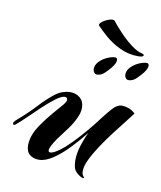

<svg xmlns="http://www.w3.org/2000/svg" viewBox="-79 -653 634 754"><g transform="rotate(10 237.5 -276.5)"><path d="M299 39Q286 34 273.5 21Q261 8 261 -24Q261 -51 270 -80.5Q279 -110 293 -139Q267 -106 236.5 -74Q206 -42 175.5 -21.5Q145 -1 119 -1Q97 -1 82.5 -13Q68 -25 68 -50Q68 -68 75 -89Q82 -110 100 -136Q118 -162 139.5 -187.5Q161 -213 177 -231Q188 -244 188 -252Q188 -262 177 -262Q165 -262 143 -246Q120 -229 94 -204.5Q68 -180 45 -157.5Q22 -135 6 -122Q3 -119 0 -119Q-5 -119 -5 -125Q-5 -130 4 -138Q48 -176 77 -207.5Q106 -239 134 -261Q149 -273 165 -278.5Q181 -284 195 -284Q219 -284 235 -270Q251 -256 251 -231Q251 -212 241 -191Q230 -166 211.5 -141.5Q193 -117 176 -94Q163 -75 157 -63Q151 -51 151 -45Q151 -37 159 -37Q167 -37 182 -46Q197 -55 213 -69Q224 -79 232.5 -87.5Q241 -96 245 -100Q268 -124 291 -151.5Q314 -179 331 -202Q344 -219 351.5 -228Q359 -237 368 -247Q385 -266 404 -267Q415 -267 429.5 -262.5Q444 -258 458 -245Q448 -231 428.5 -206.5Q409 -182 386.5 -152.5Q364 -123 343.5 -92Q323 -61 310 -34Q297 -7 297 13Q297 27 305 35Q309 39 305 39.5Q301 40 299 39ZM412 -370Q405 -370 400.5 -376Q396 -382 396 -390Q396 -406 409 -419.5Q422 -433 440 -441Q458 -449 471 -449Q480 -449 480 -439Q480 -427 466 -409Q459 -400 444 -385Q429 -370 412 -370ZM286 -370Q279 -370 274.5 -376Q270 -382 270 -390Q270 -406 283 -419.5Q296 -433 314 -441Q332 -449 345 -449Q354 -449 354 -439Q354 -427 340 -409Q333 -400 318 -385Q303 -370 286 -370ZM432 -469Q394 -469 359.5 -485.5Q325 -502 300 -524Q275 -546 262 -560Q257 -565 265 -573Q273 -581 286.5 -587Q300 -593 309 -593Q317 -593 318 -590Q332 -572 354.5 -548Q377 -524 401.5 -505.5Q426 -487 444 -483Q454 -481 454 -476Q454 -474 450 -471.5Q446 -469 432 -469Z"/></g></svg>

Font: Arizonia
Style: Regular
Weight: 400
Designer: Robert E. Leuschke
Foundry: Robert E. Leuschke
Version: Version 1.010; ttfautohint (v1.8.4.7-5d5b)